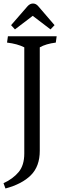

<svg xmlns="http://www.w3.org/2000/svg" viewBox="-28 -873 355 1091"><path d="M198 -16Q198 72 147.5 122.5Q97 173 3 198L-8 168Q46 143 78 104.5Q110 66 110 -1V-604Q71 -624 12 -631L17 -667H294Q293 -655 289 -631Q233 -624 198 -604ZM128 -837Q142 -853 159.5 -853Q177 -853 190 -837L282 -730L259 -706L158 -783L57 -706L35 -730Z"/></svg>

Font: Caladea
Style: Regular
Weight: 400
Designer: Carolina Giovagnoli and Andres Torresi
Foundry: Carolina Giovagnoli and Andres Torresi
Version: Version 1.002